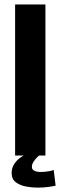

<svg xmlns="http://www.w3.org/2000/svg" viewBox="-20 -695 281 858"><path d="M47.5 0V-675H183V0ZM147 143.5Q123 143.5 96.2 138.5Q69.5 133.5 50.8 119.5Q32 105.5 32 78.5Q32 55.5 43.5 38.2Q55 21 68.2 11.2Q81.5 1.5 86.5 0H154.5Q152 1.5 144.2 9.5Q136.5 17.5 129.5 28.5Q122.5 39.5 122.5 50.5Q122.5 63 133.8 68.2Q145 73.5 162 73.5Q178.5 73.5 196.2 70.5Q214 67.5 220 64.5L228.5 134.5Q223.5 136.5 199 140Q174.5 143.5 147 143.5Z"/></svg>

Font: Anybody SemiBold
Style: Regular
Weight: 600
Designer: Tyler Finck
Foundry: Etcetera Type Company
Version: Version 1.010; ttfautohint (v1.8.3) -l 8 -r 50 -G 200 -x 14 